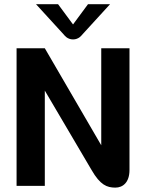

<svg xmlns="http://www.w3.org/2000/svg" viewBox="-20 -878 690 907"><path d="M325 -762.5 254.2 -858.3H150L283.3 -712.5C283.3 -712.5 297.5 -691.7 325 -691.7C352.5 -691.7 366.7 -712.5 366.7 -712.5L500 -858.3H395.8ZM191.7 0V-450L412.5 -75C453.3 -4.2 485 8.3 525 8.3C560.8 8.3 591.7 -16.7 591.7 -75V-650H458.3V-191.7L191.7 -650H58.3V0Z"/></svg>

Font: BoonHome
Style: Bold
Weight: 700
Designer: Sungsit Sawaiwan
Foundry: Sungsit Sawaiwan
Version: Version 0.2